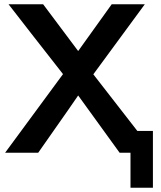

<svg xmlns="http://www.w3.org/2000/svg" viewBox="-20 -715 756 899"><path d="M4 0 275 -368Q226 -430 128 -556Q30 -682 20 -695H182L346 -476Q369 -508 422 -582Q475 -656 503 -695H658L417 -367L623 -102H696V164H591V0H540L346 -268Q310 -215 238.5 -113.5Q167 -12 159 0Z"/></svg>

Font: Coval
Style: Bold
Weight: 700
Foundry: Context Ltd
Version: Version 001.000